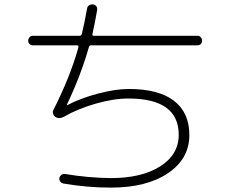

<svg xmlns="http://www.w3.org/2000/svg" viewBox="-20 -812 1040 867"><path d="M127.9 -607.4Q119.1 -607.4 113.3 -613.3Q107.4 -619.1 107.4 -627.9Q107.4 -636.7 113.3 -643.6Q119.1 -650.4 127.9 -650.4H338.9Q347.7 -650.4 349.6 -659.2Q360.4 -702.1 373 -772.5Q374 -782.2 381.8 -787.6Q389.6 -793 400.4 -792Q409.2 -791 414.6 -784.2Q419.9 -777.3 418.9 -767.6Q407.2 -701.2 397.5 -659.2Q395.5 -650.4 403.3 -650.4H872.1Q880.9 -650.4 886.7 -643.6Q892.6 -636.7 892.6 -627.9Q892.6 -619.1 886.7 -613.3Q880.9 -607.4 872.1 -607.4H391.6Q382.8 -607.4 380.9 -597.7Q344.7 -470.7 282.2 -339.8V-337.9Q282.2 -336.9 283.2 -336.9Q342.8 -368.2 421.9 -389.2Q501 -410.2 561.5 -410.2Q696.3 -410.2 765.6 -356.9Q835 -303.7 835 -202.1Q835 -94.7 738.3 -29.8Q641.6 35.2 480.5 35.2Q372.1 35.2 265.6 16.6Q256.8 14.6 252 7.8Q247.1 1 248 -7.8Q250 -16.6 256.8 -22Q263.7 -27.3 273.4 -26.4Q378.9 -8.8 480.5 -7.8Q620.1 -7.8 703.6 -61Q787.1 -114.3 787.1 -203.1Q787.1 -367.2 559.6 -367.2Q493.2 -367.2 411.6 -343.8Q330.1 -320.3 269.5 -285.2Q248 -273.4 231.4 -283.2Q223.6 -288.1 220.2 -296.9Q216.8 -305.7 220.7 -314.5Q296.9 -464.8 334 -597.7Q335.9 -606.4 328.1 -607.4Z"/></svg>

Font: Rounded Mgen+ 1m light
Style: Regular
Weight: 200
Designer: [Source Han Sans]
Ryoko NISHIZUKA  (kana & ideographs); Paul D. Hunt (Latin, Greek & Cyrillic); Wenlong ZHANG  (bopomofo
Version: Version 1.059.20150602